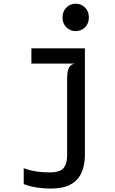

<svg xmlns="http://www.w3.org/2000/svg" viewBox="-20 -814 640 1064"><path d="M262 231Q225 231 184.8 225.2Q144.5 219.5 111.5 206V118Q143 130 179.2 135.8Q215.5 141.5 255 141.5Q287 141.5 308.5 133.5Q330 125.5 341 104.2Q352 83 352 44.5V-381.5Q352 -419 362 -438.5Q372 -458 395 -461.5L351 -502.5V-546H450.5V44.5Q450.5 101 431.8 143Q413 185 371.8 208Q330.5 231 262 231ZM154 -461.5V-546H450.5L431 -461.5ZM399.5 -641.5Q369 -641.5 347.8 -662.5Q326.5 -683.5 326.5 -717Q326.5 -751 347.8 -772.2Q369 -793.5 399.5 -793.5Q430 -793.5 451.2 -772.2Q472.5 -751 472.5 -717Q472.5 -683.5 451 -662.5Q429.5 -641.5 399.5 -641.5Z"/></svg>

Font: Spline Sans Mono
Style: Regular
Weight: 400
Monospace: yes
Designer: Eben Sorkin, Mirko Velimirovic
Foundry: Sorkin Type
Version: Version 1.004